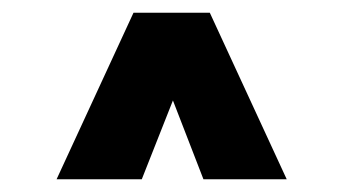

<svg xmlns="http://www.w3.org/2000/svg" viewBox="-20 -647 540 302"><path d="M203 -365H69L190 -627H310L431 -365H300L252 -489Z"/></svg>

Font: Blinker
Style: Bold
Weight: 700
Designer: Juergen Huber
Foundry: supertype
Version: Version 1.015;PS 1.15;hotconv 1.0.88;makeotf.lib2.5.647800; 